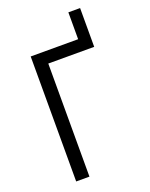

<svg xmlns="http://www.w3.org/2000/svg" viewBox="-163 -977 827 1061"><g transform="rotate(-20 250.0 -446.5)"><path d="M96 0V-735H375V-893H444V-665H174V0Z"/></g></svg>

Font: Moesevka
Style: Regular
Weight: 400
Monospace: yes
Designer: Belleve Invis
Foundry: Belleve Invis
Version: Version 32.5.0; ttfautohint (v1.8.4)